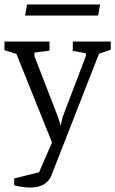

<svg xmlns="http://www.w3.org/2000/svg" viewBox="-42 -681 519 865"><path d="M95 164Q79 164 58.5 161Q38 158 22 154V123L134 95L211 -82L213 -36L208 0L32 -438L-22 -455V-494H181V-453L113 -444V-428L220 -152L231 -115L240 -153L345 -429V-441L286 -452V-494H457V-457L404 -439L189 111Q179 136 154.5 150Q130 164 95 164ZM71 -611 80 -661H409L400 -611Z"/></svg>

Font: Faustina Light Light
Style: Regular
Weight: 300
Version: Version 1.200